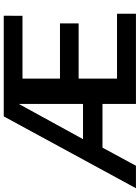

<svg xmlns="http://www.w3.org/2000/svg" viewBox="123 -886 763 1050"><g transform="rotate(-90 505.0 -361.5)"><path d="M954.5 -103.5V0H461V-183H222L123 0H0L393 -723H943.5L943 -620.5H599.5V-415.5H901.5V-313.5H599.5V-103.5ZM461 -289.5V-640.5L268.5 -289.5Z"/></g></svg>

Font: Public Sans SemiBold
Style: Regular
Weight: 600
Designer: The Public Sans Project Authors: Dan O. Williams and USWDS (Libre Franklin designed by Pablo Impallari and Rodrigo Fuenz
Version: Version 1.007